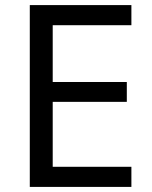

<svg xmlns="http://www.w3.org/2000/svg" viewBox="-20 -734 596 754"><path d="M496 0V-79H187V-334H478V-412H187V-635H496V-714H97V0Z"/></svg>

Font: Noto Sans Hebrew Droid Medium
Style: Regular
Weight: 500
Designer: Monotype Design Team
Foundry: Monotype Imaging Inc.
Version: Version 1.100